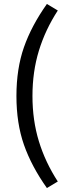

<svg xmlns="http://www.w3.org/2000/svg" viewBox="-20 -821 335 970"><path d="M63 -336Q63 -474 101 -582.5Q139 -691 217 -801L272 -768Q209 -671 176.5 -565Q144 -459 144 -336Q144 -213 176.5 -107Q209 -1 272 96L217 129Q139 19 101 -89.5Q63 -198 63 -336Z"/></svg>

Font: KoHo Medium
Style: Regular
Weight: 500
Version: Version 1.000; ttfautohint (v1.6)